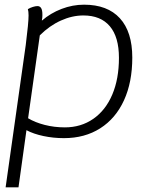

<svg xmlns="http://www.w3.org/2000/svg" viewBox="-20 -580 638 820"><path d="M545 -334Q545 -229 509.5 -151.5Q474 -74 408 -32Q342 10 253 10Q208 10 165.5 1Q123 -8 93 -24L59 220H4L90 -388Q102 -483 102 -514Q102 -531 99 -541Q109 -547 120.5 -550.5Q132 -554 140 -554Q161 -554 161 -519V-513Q161 -504 159 -495V-492Q196 -524 243 -542Q290 -560 339 -560Q439 -560 492 -502Q545 -444 545 -334ZM488 -333Q488 -422 449 -468Q410 -514 336 -514Q288 -514 239.5 -492Q191 -470 150 -429L100 -75Q130 -57 171 -46.5Q212 -36 257 -36Q326 -36 378.5 -72.5Q431 -109 459.5 -176Q488 -243 488 -333Z"/></svg>

Font: Krub Light
Style: Italic
Weight: 300
Italic angle: -8°
Designer: Ekaluck Peanpanawate
Foundry: Cadson Demak Co.,Ltd.
Version: Version 1.000; ttfautohint (v1.6)